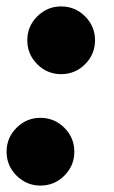

<svg xmlns="http://www.w3.org/2000/svg" viewBox="-38 -559 355 598"><path d="M-17.5 -86.5Q-17.5 -130 13.5 -161Q44.5 -192 88 -192Q131.5 -192 162.5 -161Q193.5 -130 193.5 -86.5Q193.5 -43 162.5 -12Q131.5 19 88 19Q44.5 19 13.5 -12Q-17.5 -43 -17.5 -86.5ZM47 -433.5Q47 -477 78 -508Q109 -539 152.5 -539Q196 -539 227 -508Q258 -477 258 -433.5Q258 -390 227 -359Q196 -328 152.5 -328Q109 -328 78 -359Q47 -390 47 -433.5Z"/></svg>

Font: Besley* Narrow Heavy
Style: Italic
Weight: 800
Width: 4
Italic angle: -13°
Designer: Owen Earl
Foundry: indestructible type*
Version: Version 3.000; ttfautohint (v1.8.3)